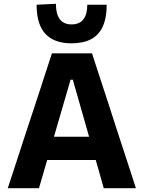

<svg xmlns="http://www.w3.org/2000/svg" viewBox="-20 -995 758 1015"><path d="M21 0Q40 -57.5 60.8 -121Q81.5 -184.5 100 -241.5L180.5 -486Q202 -552.5 219.5 -605.8Q237 -659 254.5 -713H466.5Q484.5 -657 501.8 -604Q519 -551 540.5 -486L620 -241Q639.5 -182 659.8 -119.5Q680 -57 698.5 0H528.5Q512.5 -57 495.5 -116.8Q478.5 -176.5 463 -230L365 -573.5H353L254 -233.5Q238 -178 220.2 -117.2Q202.5 -56.5 186 0ZM193 -149 210.5 -272H529L543 -149ZM358 -766Q266.5 -766 220 -816Q173.5 -866 173.5 -970L275.5 -975Q275.5 -921.5 296 -893.8Q316.5 -866 358 -866Q401 -866 421.2 -893.2Q441.5 -920.5 441.5 -970H544Q544 -900.5 523.5 -855.2Q503 -810 461.8 -788Q420.5 -766 358 -766Z"/></svg>

Font: Commissioner Thin
Style: Bold
Weight: 700
Version: Version 1.001;gftools[0.9.23]